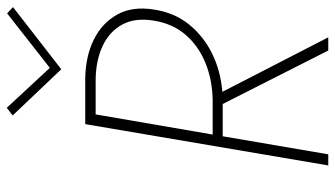

<svg xmlns="http://www.w3.org/2000/svg" viewBox="-226 -740 966 553"><g transform="rotate(-90 256.5 -463.0)"><path d="M146 -333 204 -670H306Q361 -669 402 -649.5Q443 -630 463 -593Q483 -556 474 -502Q465 -447 432.5 -410Q400 -373 351.5 -353.5Q303 -334 246 -333ZM141 -304H234L388 0H426L269 -305Q329 -310 379 -334.5Q429 -359 463 -401Q497 -443 506 -502Q516 -564 491.5 -608Q467 -652 419 -675.5Q371 -699 308 -700H191H176L57 0H89ZM338 -802 223 -926 201 -909 334 -769 513 -908 495 -925Z"/></g></svg>

Font: Jost* 200 Thin Italic
Style: Italic
Weight: 200
Italic angle: -10°
Version: Version 3.200; ttfautohint (v0.97) -l 8 -r 50 -G 200 -x 14 -